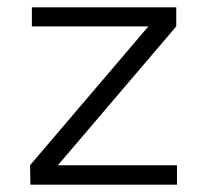

<svg xmlns="http://www.w3.org/2000/svg" viewBox="-20 -504 537 524"><path d="M138 -53H463V0H63L62 -53L385 -432H67V-484H461V-432Z"/></svg>

Font: Taylor Sans Light
Style: Regular
Weight: 300
Italic angle: -8°
Designer: Natanael Gama
Version: Version 1.001 September 8, 2015